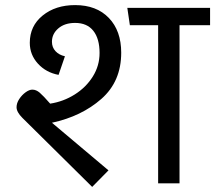

<svg xmlns="http://www.w3.org/2000/svg" viewBox="-20 -720 845 754"><path d="M184 -238 406 -51 342 14 68 -257Q45 -280 45 -299Q45 -315 55.5 -331Q66 -347 80.5 -357.5Q95 -368 107 -368Q122 -368 136 -356Q150 -344 177 -313Q229 -321 273.5 -349Q318 -377 344.5 -419.5Q371 -462 371 -512Q371 -568 346.5 -599Q322 -630 275 -630Q234 -630 209 -608.5Q184 -587 184 -556Q184 -534 198 -519Q212 -504 235 -499L210 -426Q161 -435 129 -470Q97 -505 97 -552Q97 -618 147.5 -659Q198 -700 275 -700Q359 -700 407.5 -649.5Q456 -599 456 -513Q456 -400 378 -331.5Q300 -263 184 -238ZM805 -621H685V0H601V-621H490L480 -689H805Z"/></svg>

Font: Fira GO
Style: Regular
Weight: 400
Designer: Carrois Corporate
Foundry: Carrois Corporate GbR
Version: Version 0.300